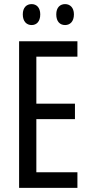

<svg xmlns="http://www.w3.org/2000/svg" viewBox="-20 -915 442 935"><path d="M91 -845C91 -810 110 -793 134 -793C158 -793 176 -810 176 -845C176 -878 158 -895 134 -895C110 -895 91 -879 91 -845ZM254 -845C254 -810 272 -793 297 -793C321 -793 340 -810 340 -845C340 -878 321 -895 297 -895C273 -895 254 -879 254 -845ZM357 0V-76H157V-335H345V-410H157V-639H357V-714H73V0Z"/></svg>

Font: Noto Sans Myanmar UI ExtraCondensed
Style: Regular
Weight: 400
Width: 2
Designer: Monotype Design Team
Foundry: Monotype Imaging Inc.
Version: Version 2.103